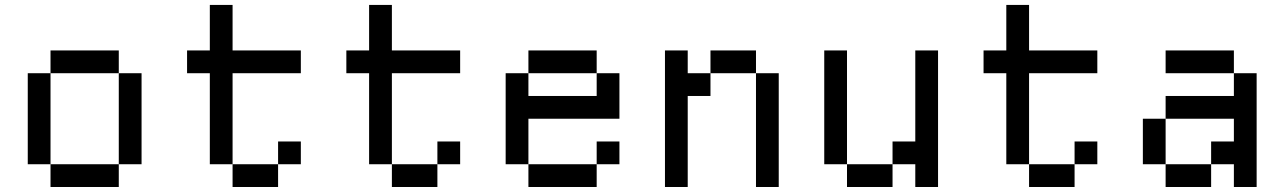

<svg xmlns="http://www.w3.org/2000/svg" viewBox="-20 -747 5131 767"><path d="M181.8 -545.5V-454.5H454.5V-545.5ZM454.5 -454.5V-90.9H545.5V-454.5ZM90.9 -454.5V-90.9H181.8V-454.5ZM181.8 -90.9V0H454.5V-90.9Z M818.2 -727.3V-545.5H727.3V-454.5H818.2V-90.9H909.1V-454.5H1181.8V-545.5H909.1V-727.3ZM909.1 -90.9V0H1090.9V-90.9ZM1090.9 -181.8V-90.9H1181.8V-181.8Z M1454.5 -727.3V-545.5H1363.6V-454.5H1454.5V-90.9H1545.5V-454.5H1818.2V-545.5H1545.5V-727.3ZM1545.5 -90.9V0H1727.3V-90.9ZM1727.3 -181.8V-90.9H1818.2V-181.8Z M2090.9 -545.5V-454.5H2363.6V-545.5ZM2000 -454.5V-90.9H2090.9V-272.7H2454.5V-454.5H2363.6V-363.6H2090.9V-454.5ZM2090.9 -90.9V0H2363.6V-90.9ZM2363.6 -181.8V-90.9H2454.5V-181.8Z M2636.4 -545.5V0H2727.3V-363.6H2818.2V-454.5H2727.3V-545.5ZM2818.2 -545.5V-454.5H3000V-545.5ZM3000 -454.5V0H3090.9V-454.5Z M3272.7 -545.5V-90.9H3363.6V-545.5ZM3363.6 -90.9V0H3545.5V-90.9ZM3636.4 -545.5V-181.8H3545.5V-90.9H3636.4V0H3727.3V-545.5Z M4000 -727.3V-545.5H3909.1V-454.5H4000V-90.9H4090.9V-454.5H4363.6V-545.5H4090.9V-727.3ZM4090.9 -90.9V0H4272.7V-90.9ZM4272.7 -181.8V-90.9H4363.6V-181.8Z M4545.5 -272.7V-90.9H4636.4V-272.7ZM4636.4 -90.9V0H4818.2V-90.9ZM4818.2 -181.8V-90.9H4909.1V0H5000V-454.5H4909.1V-363.6H4636.4V-272.7H4909.1V-181.8ZM4636.4 -545.5V-454.5H4909.1V-545.5Z"/></svg>

Font: Departure Mono
Style: Regular
Weight: 400
Monospace: yes
Designer: Helena Zhang
Version: Version 1.500;Glyphs 3.3.1 (3343)